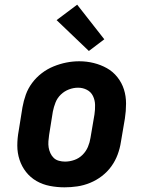

<svg xmlns="http://www.w3.org/2000/svg" viewBox="-20 -793 640 821"><path d="M256 8Q224 8 193 2Q162 -4 136 -19Q110 -34 91.5 -57.5Q73 -81 63.5 -110Q54 -139 54 -170.5Q54 -202 60 -234L76 -334Q81 -362 90.5 -388.5Q100 -415 117.5 -438.5Q135 -462 158.5 -480Q182 -498 209 -509Q236 -520 263.5 -525.5Q291 -531 319 -531Q351 -531 381 -523.5Q411 -516 437 -501.5Q463 -487 482 -463Q501 -439 510 -410.5Q519 -382 519 -350Q519 -318 514 -286L497 -186Q493 -159 483 -132Q473 -105 456 -81.5Q439 -58 415.5 -40Q392 -22 365 -11Q338 0 310.5 4Q283 8 256 8ZM258 -102Q278 -102 298 -109Q318 -116 333 -131Q348 -146 356 -165Q364 -184 367 -204L384 -304Q387 -324 386.5 -344.5Q386 -365 377.5 -382.5Q369 -400 351.5 -409Q334 -418 314 -418Q294 -418 274.5 -410.5Q255 -403 240 -388.5Q225 -374 217.5 -355Q210 -336 206 -316L190 -216Q188 -203 187 -189Q186 -175 188 -162.5Q190 -150 195.5 -138Q201 -126 210 -117.5Q219 -109 232 -105.5Q245 -102 258 -102ZM360 -575 222 -707 310 -773 426 -625Z"/></svg>

Font: Iosevka Etoile XBdObl
Style: Regular
Weight: 800
Italic angle: -9°
Designer: Belleve Invis
Foundry: Belleve Invis
Version: Version 15.5.2; ttfautohint (v1.8.4)